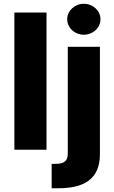

<svg xmlns="http://www.w3.org/2000/svg" viewBox="-20 -794 606 1018"><path d="M339.4 -545.9V20.5C339.4 57.1 323.2 74.7 274.9 74.7H253.9V204.1H288.6C423.3 204.1 509.8 157.7 509.8 23.4V-545.9ZM226.6 -727.5H56.2V0H226.6ZM424.3 -609.9C473.1 -609.9 512.7 -646.5 512.7 -691.9C512.7 -737.3 473.1 -773.9 424.3 -773.9C376 -773.9 336.4 -737.3 336.4 -691.9C336.4 -646.5 376 -609.9 424.3 -609.9Z"/></svg>

Font: Inter ExtraBold
Style: Regular
Weight: 800
Designer: Rasmus Andersson
Foundry: rsms
Version: Version 4.001;git-9221beed3